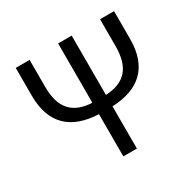

<svg xmlns="http://www.w3.org/2000/svg" viewBox="-158 -906 1097 1079"><g transform="rotate(-30 390.0 -366.5)"><path d="M618 -733V-558C618 -417 556 -354 434 -348V-733H346V-348C224 -354 161 -417 161 -558V-733H71V-553C71 -366 174 -281 346 -274V0H434V-274C606 -281 709 -366 709 -553V-733Z"/></g></svg>

Font: Source Han Sans KR Regular
Style: Regular
Weight: 400
Designer: Ryoko NISHIZUKA (kana & ideographs); Paul D. Hunt (Latin, Greek & Cyrillic); Wenlong ZHANG (bopomofo); Sandoll Communica
Foundry: Adobe Systems Incorporated
Version: Version 1.004;PS 1.004;hotconv 1.0.82;makeotf.lib2.5.63406